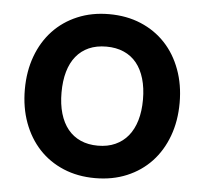

<svg xmlns="http://www.w3.org/2000/svg" viewBox="-45 -603 709 665"><g transform="rotate(5 309.0 -270.0)"><path d="M308.7 15Q369.4 15 419 -5.8Q468.5 -26.5 504 -64.2Q539.4 -101.9 558.8 -154.5Q578.2 -207 578.2 -270.2Q578.2 -333.1 558.8 -385.5Q539.5 -438 504.1 -475.7Q468.7 -513.4 419.1 -534.2Q369.6 -555 308.7 -555Q248.4 -555 198.9 -534.1Q149.3 -513.2 114.1 -475.7Q78.8 -438.2 59.4 -385.8Q40 -333.3 40 -270.2Q40 -207.2 59.3 -154.7Q78.7 -102.2 113.9 -64.4Q149.2 -26.6 198.7 -5.8Q248.2 15 308.7 15ZM308.7 -97.8Q274.9 -97.8 248.6 -109.5Q222.3 -121.2 204.3 -143.4Q186.3 -165.6 176.9 -197.7Q167.5 -229.8 167.5 -270.2Q167.5 -310.8 176.6 -342.7Q185.8 -374.7 203.7 -396.7Q221.6 -418.8 247.9 -430.5Q274.2 -442.2 308.7 -442.2Q342.9 -442.2 369.5 -430.5Q396 -418.9 414 -396.8Q431.9 -374.7 441.3 -342.6Q450.7 -310.6 450.7 -270.2Q450.7 -229.8 441.3 -198Q431.9 -166.2 413.8 -143.9Q395.7 -121.7 369.3 -109.8Q343 -97.8 308.7 -97.8Z"/></g></svg>

Font: Vela Sans GX ExtLt
Style: Regular
Weight: 200
Designer: Principal design: Mikhail Sharanda - project Manrope.
Design modification: Ravid Balaliev
Foundry: Mikhail Sharanda
Version: Version 1.001